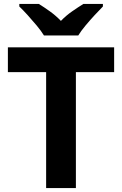

<svg xmlns="http://www.w3.org/2000/svg" viewBox="-20 -954 619 974"><path d="M365 0H214V-588H20V-714H559V-588H365ZM203 -774Q189 -797 166.5 -824Q144 -851 120.5 -877Q97 -903 78 -921V-934H177Q203 -918 233 -896.5Q263 -875 289 -848Q315 -875 346 -896.5Q377 -918 403 -934H502V-921Q484 -903 460 -877Q436 -851 413.5 -824Q391 -797 377 -774Z"/></svg>

Font: Noto Sans Hanifi Rohingya
Style: Bold
Weight: 700
Designer: Monotype Design Team and DaltonMaag
Foundry: Google LLC
Version: Version 2.102; ttfautohint (v1.8.4.7-5d5b)